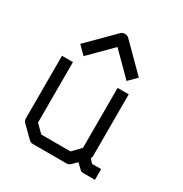

<svg xmlns="http://www.w3.org/2000/svg" viewBox="-156 -830 853 897"><g transform="rotate(30 270.0 -381.5)"><path d="M125 -546 104 -567 241 -704Q249 -712 261 -712Q275 -712 283 -704L420 -567L399 -546L378 -525L262 -641L146 -525ZM373 -84 349 -60Q340 -51 328 -51H146Q134 -51 126 -59L67 -117Q58 -126 58 -138V-476H117V-150L158 -109H316L358 -153V-476H418V-141Q418 -139 414 -129L432 -109H481V-51H420Q405 -51 399 -59Z"/></g></svg>

Font: IBM 3270
Style: Regular
Weight: 400
Monospace: yes
Version: Version 2.3.1